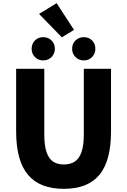

<svg xmlns="http://www.w3.org/2000/svg" viewBox="-20 -1180 803 1214"><path d="M384 14Q309 14 252.5 -7.5Q196 -29 158 -73.5Q120 -118 101 -187Q82 -256 82 -350V-745H260V-331Q260 -261 274 -219Q288 -177 315.5 -158.5Q343 -140 384 -140Q425 -140 453 -158.5Q481 -177 495.5 -219Q510 -261 510 -331V-745H682V-350Q682 -256 663.5 -187Q645 -118 607.5 -73.5Q570 -29 514 -7.5Q458 14 384 14ZM253 -798Q221 -798 200.5 -819.5Q180 -841 180 -871Q180 -903 200.5 -924Q221 -945 253 -945Q285 -945 306 -924Q327 -903 327 -871Q327 -841 306 -819.5Q285 -798 253 -798ZM371 -944 227 -1092 338 -1160 448 -991ZM510 -798Q478 -798 457 -819.5Q436 -841 436 -871Q436 -903 457 -924Q478 -945 510 -945Q542 -945 562.5 -924Q583 -903 583 -871Q583 -841 562.5 -819.5Q542 -798 510 -798Z"/></svg>

Font: Noto Sans SC Black
Style: Regular
Weight: 900
Designer: Ryoko NISHIZUKA  (kana, bopomofo & ideographs); Paul D. Hunt (Latin, Greek & Cyrillic); Sandoll Communications , Soo-you
Foundry: Adobe
Version: Version 2.004-H2;hotconv 1.0.118;makeotfexe 2.5.65603